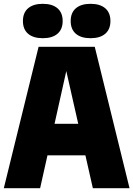

<svg xmlns="http://www.w3.org/2000/svg" viewBox="-24 -985 698 1005"><path d="M-4 0 178 -740H472L654 0H462L423 -172H224.5L186 0ZM261.5 -337H385.5L323 -613ZM450 -785Q400.5 -785 373.2 -808.2Q346 -831.5 346 -875Q346 -918.5 373.2 -941.8Q400.5 -965 450 -965Q499.5 -965 526.8 -941.8Q554 -918.5 554 -875Q554 -831.5 526.8 -808.2Q499.5 -785 450 -785ZM200 -785Q150.5 -785 123.2 -808.2Q96 -831.5 96 -875Q96 -918.5 123.2 -941.8Q150.5 -965 200 -965Q249.5 -965 276.8 -941.8Q304 -918.5 304 -875Q304 -831.5 276.8 -808.2Q249.5 -785 200 -785Z"/></svg>

Font: Encode Sans Condensed Black
Style: Regular
Weight: 900
Width: 3
Designer: Multiple Designers
Foundry: Impallari Type
Version: Version 3.000; ttfautohint (v1.8.3) -l 8 -r 50 -G 200 -x 14 